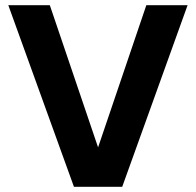

<svg xmlns="http://www.w3.org/2000/svg" viewBox="-20 -720 755 740"><path d="M265 0 12 -700H172L358 -152L544 -700H703L451 0Z"/></svg>

Font: DM Sans 24pt Black
Style: Regular
Weight: 900
Designer: Colophon Foundry, Jonny Pinhorn
Foundry: Colophon Foundry
Version: Version 4.004;gftools[0.9.30]